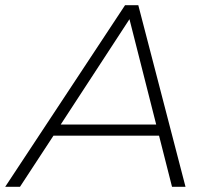

<svg xmlns="http://www.w3.org/2000/svg" viewBox="-67 -720 792 740"><path d="M-47 0 415 -700H466L648 0H596L546 -197H139L10 0ZM535 -240 432 -646 167 -240Z"/></svg>

Font: Montserrat Thin Light
Style: Italic
Weight: 300
Italic angle: -11.3°
Version: Version 9.000